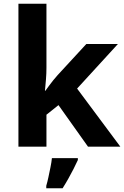

<svg xmlns="http://www.w3.org/2000/svg" viewBox="-20 -780 660 1021"><path d="M227 -420Q227 -389 224.5 -358.5Q222 -328 219 -297H221Q231 -311 241.5 -325Q252 -339 263 -353Q274 -367 286 -380L439 -546H607L390 -309L620 0H448L291 -221L227 -170V0H78V-760H227ZM394 71Q384 93 371.5 117.5Q359 142 344.5 168Q330 194 313 221H226V208Q232 188 237.5 162Q243 136 248.5 109Q254 82 256 61H394Z"/></svg>

Font: Noto Naskh Arabic
Style: Regular
Weight: 400
Designer: Monotype Design Team, David Williams, Mohamad Dakak and Nizar Qandah
Foundry: Monotype Imaging Inc.
Version: Version 2.013